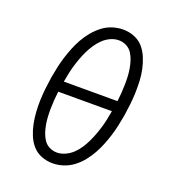

<svg xmlns="http://www.w3.org/2000/svg" viewBox="-136 -849 872 962"><g transform="rotate(20 300.0 -367.5)"><path d="M252 8Q220 8 191.5 -3.5Q163 -15 144 -37Q125 -59 113.5 -87Q102 -115 96 -145Q90 -175 88 -206Q86 -237 87 -268.5Q88 -300 91.5 -331.5Q95 -363 100 -395Q105 -423 111 -451Q117 -479 125.5 -506.5Q134 -534 145 -561.5Q156 -589 170.5 -615Q185 -641 204.5 -664.5Q224 -688 248 -706.5Q272 -725 300.5 -734Q329 -743 357 -743Q389 -743 417.5 -731.5Q446 -720 465 -698Q484 -676 495.5 -648Q507 -620 513.5 -590Q520 -560 521.5 -529Q523 -498 522 -466.5Q521 -435 517.5 -403.5Q514 -372 509 -340Q504 -312 498 -284Q492 -256 483.5 -228.5Q475 -201 464 -173.5Q453 -146 438.5 -120Q424 -94 405 -70.5Q386 -47 361.5 -28.5Q337 -10 308.5 -1Q280 8 252 8ZM452 -396Q455 -419 456.5 -441Q458 -463 458.5 -484.5Q459 -506 458 -527.5Q457 -549 453.5 -570Q450 -591 443.5 -611Q437 -631 426 -648Q415 -665 396 -675Q377 -685 355 -685Q333 -685 311 -675Q289 -665 272 -648.5Q255 -632 241.5 -612Q228 -592 218 -571Q208 -550 200 -528.5Q192 -507 185.5 -485Q179 -463 174.5 -441Q170 -419 166 -396ZM254 -50Q276 -50 298 -60Q320 -70 337.5 -86.5Q355 -103 368 -123Q381 -143 391 -164Q401 -185 409 -206.5Q417 -228 423.5 -250Q430 -272 434.5 -294Q439 -316 443 -339H157Q154 -316 152.5 -294Q151 -272 150.5 -250.5Q150 -229 151 -207.5Q152 -186 155.5 -165Q159 -144 165.5 -124Q172 -104 183 -87Q194 -70 213 -60Q232 -50 254 -50Z"/></g></svg>

Font: Iosevka SS04 Lt Ex Obl
Style: Regular
Weight: 300
Width: 7
Italic angle: -9°
Monospace: yes
Designer: Belleve Invis
Foundry: Belleve Invis
Version: Version 19.0.0; ttfautohint (v1.8.4)